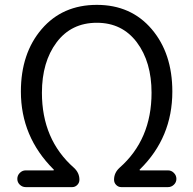

<svg xmlns="http://www.w3.org/2000/svg" viewBox="-20 -765 791 785"><path d="M85 0Q71.3 0 61 -9.8Q50.8 -19.5 50.8 -33.7Q50.8 -47.9 61 -58.1Q71.3 -68.4 85 -68.4H198.2Q200.2 -68.4 200.2 -70.3Q200.2 -72.3 198.2 -73.2Q65.4 -206.1 65.4 -390.6Q65.4 -546.9 150.4 -646Q235.4 -745.1 376 -745.1Q515.6 -745.1 600.1 -646Q684.6 -546.9 684.6 -390.6Q684.6 -203.1 552.7 -73.2Q550.8 -72.3 550.8 -70.3Q550.8 -68.4 552.7 -68.4H667Q680.7 -68.4 690.9 -58.1Q701.2 -47.9 701.2 -33.7Q701.2 -19.5 690.9 -9.8Q680.7 0 667 0H475.6Q463.9 0 455.1 -8.8Q446.3 -17.6 446.3 -30.3Q446.3 -58.6 468.8 -79.1Q599.6 -194.3 599.6 -385.7Q599.6 -511.7 539.6 -591.8Q479.5 -671.9 376 -671.9Q271.5 -671.9 211.4 -591.8Q151.4 -511.7 151.4 -385.7Q151.4 -194.3 282.2 -79.1Q304.7 -58.6 304.7 -30.3Q304.7 -17.6 295.9 -8.8Q287.1 0 275.4 0Z"/></svg>

Font: Gen Jyuu Gothic Normal
Style: Regular
Weight: 300
Designer: [Source Han Sans]
Ryoko NISHIZUKA  (kana & ideographs); Paul D. Hunt (Latin, Greek & Cyrillic); Wenlong ZHANG  (bopomofo
Version: Version 1.002.20150607